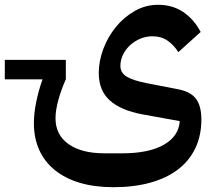

<svg xmlns="http://www.w3.org/2000/svg" viewBox="-105 -539 891 799"><path d="M-85 -290H169V-209Q150 -167 138 -123.5Q126 -80 126 -47Q126 22 180 60.5Q234 99 330 99H404Q514 99 576.5 63.5Q639 28 643 -35L488 -63Q397 -80 351.5 -121.5Q306 -163 306 -235Q306 -285 325 -335.5Q344 -386 377.5 -427Q411 -468 456 -493.5Q501 -519 553 -519Q613 -519 657.5 -489Q702 -459 730 -406L637 -322Q620 -350 593.5 -369Q567 -388 529 -388Q503 -388 479 -378Q455 -368 436.5 -351Q418 -334 407 -311.5Q396 -289 396 -265Q396 -236 422.5 -220Q449 -204 505 -193L634 -168Q688 -158 710.5 -128Q733 -98 733 -42Q733 25 708 77.5Q683 130 636 166Q589 202 521 221Q453 240 367 240Q289 240 228 222Q167 204 124 169.5Q81 135 58.5 85.5Q36 36 36 -27Q36 -66 45.5 -113.5Q55 -161 72 -209H-85Z"/></svg>

Font: IBM Plex Sans Arabic SemiBold
Style: Regular
Weight: 600
Designer: Mike Abbink, Paul van der Laan, Pieter van Rosmalen, Wael Morcos, Khajak Apelian
Foundry: Bold Monday
Version: Version 1.1